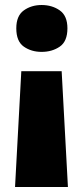

<svg xmlns="http://www.w3.org/2000/svg" viewBox="-20 -583 330 766"><path d="M65 -299H226L251 163H40ZM249 -470Q249 -418 218.5 -397Q188 -376 146 -376Q105 -376 75 -397Q45 -418 45 -470Q45 -520 75 -541.5Q105 -563 146 -563Q188 -563 218.5 -541.5Q249 -520 249 -470Z"/></svg>

Font: Noto Sans Thai Black
Style: Regular
Weight: 900
Version: Version 2.001